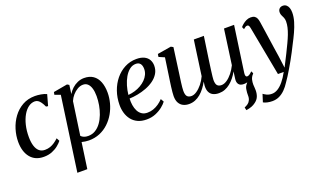

<svg xmlns="http://www.w3.org/2000/svg" viewBox="-77 -1031 2980 1770"><g transform="rotate(-20 1413.0 -146.0)"><path d="M202.5 10Q118.5 10 72.2 -46.5Q26 -103 25.5 -200Q25.5 -261.5 44.2 -322.5Q63 -383.5 100 -434Q137 -484.5 191 -515Q245 -545.5 314.5 -545.5Q341.5 -545.5 373.2 -540Q405 -534.5 427.5 -523.5L397.5 -416L378 -419Q366 -446 353.2 -464Q340.5 -482 326.8 -490.8Q313 -499.5 296.5 -499.5Q263 -499.5 233.2 -477.8Q203.5 -456 181 -416.8Q158.5 -377.5 145.5 -324Q132.5 -270.5 133 -206.5Q133.5 -156.5 144.8 -120.8Q156 -85 178.2 -66Q200.5 -47 234 -47Q262 -47 285.5 -55.2Q309 -63.5 329.8 -77.8Q350.5 -92 370 -110.5L386 -80.5Q371 -61 345 -39.8Q319 -18.5 283.2 -4.2Q247.5 10 202.5 10Z M441 253.5 543.5 -474 487.5 -494.5 492.5 -520 629.5 -544.5 648.5 -533 637 -447.5Q653 -475 677.5 -497.5Q702 -520 732.2 -533.2Q762.5 -546.5 796.5 -546.5Q849.5 -546.5 885 -522Q920.5 -497.5 938.2 -452.2Q956 -407 956 -346Q956 -295.5 942.5 -244.8Q929 -194 902.8 -148.2Q876.5 -102.5 838.5 -66.8Q800.5 -31 751.5 -10.5Q702.5 10 644 10Q626.5 10 608.8 7.2Q591 4.5 574.5 0.5L538.5 253.5ZM582.5 -57Q594.5 -44.5 611.8 -37.8Q629 -31 652 -31Q691.5 -31 723.2 -50.2Q755 -69.5 778.8 -102.5Q802.5 -135.5 818.2 -177Q834 -218.5 841.8 -263Q849.5 -307.5 849.5 -350Q849.5 -394.5 840 -426.2Q830.5 -458 812.2 -475Q794 -492 767 -492Q738.5 -492 711.2 -476Q684 -460 662.2 -434.8Q640.5 -409.5 629 -381Z M1413.5 -91Q1399 -70.5 1369.8 -46.8Q1340.5 -23 1300.2 -6.2Q1260 10.5 1211.5 10.5Q1161 10.5 1124.5 -6.8Q1088 -24 1064.8 -54Q1041.5 -84 1030.5 -122.2Q1019.5 -160.5 1020 -202Q1020.5 -271.5 1042.2 -333.8Q1064 -396 1103 -443.8Q1142 -491.5 1194.8 -519Q1247.5 -546.5 1309.5 -546.5Q1355 -546.5 1385 -532Q1415 -517.5 1429.8 -492Q1444.5 -466.5 1445 -433.5Q1445 -390 1424.5 -356.5Q1404 -323 1369.8 -298.5Q1335.5 -274 1293.8 -258.2Q1252 -242.5 1208.5 -234.2Q1165 -226 1127.5 -225Q1125.5 -192 1130.5 -160Q1135.5 -128 1148.5 -102.2Q1161.5 -76.5 1184 -61.2Q1206.5 -46 1239 -46Q1269.5 -46 1297 -55.5Q1324.5 -65 1349.5 -82Q1374.5 -99 1396 -122ZM1290 -506Q1255.5 -506 1227.8 -484Q1200 -462 1179.2 -426Q1158.5 -390 1145.8 -346.8Q1133 -303.5 1128.5 -260Q1161.5 -262.5 1193.5 -272Q1225.5 -281.5 1253.2 -297.5Q1281 -313.5 1302.2 -334.8Q1323.5 -356 1335.5 -381.8Q1347.5 -407.5 1347.5 -436.5Q1347 -471 1332.2 -488.5Q1317.5 -506 1290 -506Z M2103 244 2096 215.5Q2118 206 2132 195.5Q2146 185 2154 168Q2164 149 2163.2 121.8Q2162.5 94.5 2167 67.5Q2170 40.5 2185.5 21.2Q2201 2 2211.5 -12L2271.5 -46.5Q2254 -26 2248.2 -2.8Q2242.5 20.5 2243 45Q2243.5 58 2244.8 72.8Q2246 87.5 2246 101Q2246 133.5 2235.2 160.8Q2224.5 188 2196.5 208.5Q2179 222 2157.2 230.5Q2135.5 239 2103 244ZM1635.5 -283.5Q1633.5 -267.5 1630.2 -245.5Q1627 -223.5 1624 -200.5Q1621 -177.5 1619 -157Q1617 -136.5 1617 -122.5Q1617 -82.5 1631 -67Q1645 -51.5 1672.5 -51.5Q1697.5 -51.5 1725.5 -70.5Q1753.5 -89.5 1779 -121Q1804.5 -152.5 1822 -191Q1826 -221.5 1830.8 -255.2Q1835.5 -289 1840 -320.5Q1845 -356 1850 -392.8Q1855 -429.5 1860.2 -465.2Q1865.5 -501 1870 -534H1968.5Q1957.5 -458 1948.5 -397.2Q1939.5 -336.5 1932.8 -289.5Q1926 -242.5 1921.8 -208.8Q1917.5 -175 1915 -153.5Q1912.5 -132 1912.5 -121.5Q1912.5 -82.5 1926.2 -67Q1940 -51.5 1967 -51.5Q1993 -51.5 2021 -70.2Q2049 -89 2074.5 -120.8Q2100 -152.5 2118.5 -191L2166 -534H2265L2201 -83.5Q2199 -65 2203 -55.5Q2207 -46 2216.5 -46Q2227 -46 2239 -53.2Q2251 -60.5 2267 -77L2278 -54Q2271 -43.5 2255 -28.2Q2239 -13 2215.5 -1.5Q2192 10 2163 10Q2128.5 10 2113.8 -10Q2099 -30 2104.5 -65.5L2113.5 -132.5Q2097 -102 2076.2 -76Q2055.5 -50 2031.2 -30.5Q2007 -11 1979.2 -0.2Q1951.5 10.5 1920.5 10.5Q1887.5 10.5 1863.8 -1Q1840 -12.5 1828 -37Q1816 -61.5 1818 -100L1823 -138.5Q1806.5 -108 1786 -81Q1765.5 -54 1741 -33.2Q1716.5 -12.5 1688.2 -1Q1660 10.5 1627.5 10.5Q1595.5 10.5 1570.5 -1.8Q1545.5 -14 1531 -39.8Q1516.5 -65.5 1516.5 -107Q1516.5 -122 1518.8 -146Q1521 -170 1524.5 -197Q1528 -224 1531.5 -247.8Q1535 -271.5 1537 -285L1564 -470.5L1508.5 -494.5L1513 -522L1648 -544.5L1669.5 -532.5Z M2399 -452Q2395.5 -471.5 2390 -478.8Q2384.5 -486 2375.5 -486Q2366.5 -486 2357.8 -480.8Q2349 -475.5 2337.5 -465.5L2327 -489Q2334 -498.5 2349.8 -512Q2365.5 -525.5 2386.5 -536Q2407.5 -546.5 2431.5 -546.5Q2455 -546.5 2468.8 -537.8Q2482.5 -529 2489.5 -513Q2496.5 -497 2499.5 -475Q2506 -432.5 2512.5 -388.2Q2519 -344 2525.5 -299.2Q2532 -254.5 2538.5 -209.8Q2545 -165 2552 -121.5L2567.5 -4L2625.5 -118Q2649 -166 2667.8 -205.2Q2686.5 -244.5 2699.5 -278.2Q2712.5 -312 2719.5 -342.2Q2726.5 -372.5 2726.5 -401.5Q2726 -423.5 2719.2 -438.5Q2712.5 -453.5 2705.8 -467Q2699 -480.5 2699 -497.5Q2699 -520 2712.2 -533Q2725.5 -546 2746.5 -546Q2766.5 -546 2780.2 -534.8Q2794 -523.5 2801 -503.8Q2808 -484 2808 -458Q2808 -415.5 2794.2 -369.5Q2780.5 -323.5 2759 -276.8Q2737.5 -230 2713 -184Q2696 -149.5 2677.5 -114.2Q2659 -79 2640 -45Q2621 -11 2602.2 20.5Q2583.5 52 2566 80Q2548.5 108 2532.5 130Q2510 165.5 2483.5 192Q2457 218.5 2426 233.2Q2395 248 2357 248Q2333 248 2309 242.8Q2285 237.5 2270 228.5L2294 153Q2304.5 161.5 2325.8 172.2Q2347 183 2377 183Q2406 183 2434.2 166Q2462.5 149 2490.8 115.2Q2519 81.5 2546.5 30.5H2490Z"/></g></svg>

Font: Merriweather 72pt
Style: Italic
Weight: 400
Italic angle: -7.8°
Version: Version 2.101